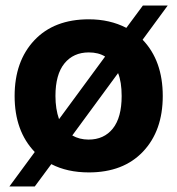

<svg xmlns="http://www.w3.org/2000/svg" viewBox="-20 -616 643 696"><path d="M302 9Q224 9 166 -21L106 60H14L106 -65Q33 -141 33 -268Q33 -394 104.5 -470Q176 -546 302 -546Q378 -546 438 -515L498 -596H588L497 -472Q570 -396 570 -268Q570 -142 498.5 -66.5Q427 9 302 9ZM301 -110Q357 -110 389 -150Q421 -190 421 -268Q421 -319 408 -351L242 -125Q268 -110 301 -110ZM181 -268Q181 -221 194 -184L361 -411Q337 -426 302 -426Q246 -426 213.5 -386Q181 -346 181 -268Z"/></svg>

Font: Mona Sans
Style: Bold
Weight: 700
Designer: Deni Anggara
Foundry: GitHub
Version: Version 2.000;Glyphs 3.2.3 (3260)